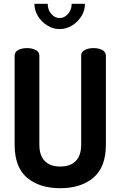

<svg xmlns="http://www.w3.org/2000/svg" viewBox="-20 -984 634 1010"><path d="M472 -731Q499 -731 518 -721Q537 -711 537 -691V-223Q537 -105 471.5 -49.5Q406 6 297 6Q188 6 122.5 -49Q57 -104 57 -223V-691Q57 -711 76 -721Q95 -731 122 -731Q149 -731 168 -721Q187 -711 187 -691V-223Q187 -166 215.5 -137Q244 -108 297 -108Q350 -108 378.5 -137Q407 -166 407 -223V-691Q407 -711 426 -721Q445 -731 472 -731ZM294 -831Q260 -831 229.5 -849.5Q199 -868 180 -898.5Q161 -929 161 -964H231Q231 -932 250 -910.5Q269 -889 294 -889Q318 -889 337.5 -910.5Q357 -932 357 -964H427Q427 -929 408 -898.5Q389 -868 358.5 -849.5Q328 -831 294 -831Z"/></svg>

Font: Dosis
Style: Regular
Weight: 400
Designer: Edgar Tolentino, Pablo Impallari, Igino Marini
Foundry: Edgar Tolentino, Pablo Impallari, Igino Marini
Version: Version 1.007;Glyphs 3.1.1 (3134)